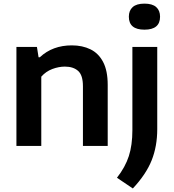

<svg xmlns="http://www.w3.org/2000/svg" viewBox="-20 -804 957 1058"><path d="M70.5 0V-545.5H183.5L192.5 -488.5H199.5Q269.5 -554 376 -554Q434 -554 478.5 -532.2Q523 -510.5 548.2 -462.5Q573.5 -414.5 573.5 -336V0H437V-329Q437 -389.5 410.5 -413.2Q384 -437 337.5 -437Q304 -437 268.5 -423.8Q233 -410.5 207.5 -381.5V0ZM712 234.5 624.5 175.5Q670.5 116.5 690 56Q709.5 -4.5 709.5 -87V-545.5H846.5V-92.5Q846.5 2 815.8 79.2Q785 156.5 712 234.5ZM776 -640.5Q690 -640.5 690 -712Q690 -746 711.2 -765Q732.5 -784 776 -784Q819.5 -784 840.8 -765Q862 -746 862 -712Q862 -640.5 776 -640.5Z"/></svg>

Font: Encode Sans SemiExpanded SemiExpanded SemiBold
Style: Regular
Weight: 600
Width: 6
Designer: Multiple Designers
Foundry: Impallari Type
Version: Version 3.000; ttfautohint (v1.8.3) -l 8 -r 50 -G 200 -x 14 